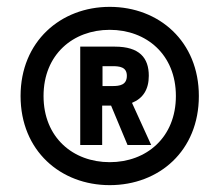

<svg xmlns="http://www.w3.org/2000/svg" viewBox="-20 -728 640 560"><path d="M300 -188C444 -188 560 -288 560 -448C560 -607 444 -708 300 -708C157 -708 40 -607 40 -448C40 -288 157 -188 300 -188ZM107 -448C107 -569 193 -641 300 -641C407 -641 493 -569 493 -448C493 -327 407 -255 300 -255C193 -255 107 -327 107 -448ZM214 -305H278V-420H304L352 -305H421L365 -428C397 -441 414 -467 414 -507C414 -559 387 -592 315 -592H214ZM279 -477V-535H308C328 -535 350 -533 350 -507C350 -480 329 -477 308 -477Z"/></svg>

Font: HK Grotesk Black
Style: Italic
Weight: 900
Italic angle: -16°
Designer: Alfredo Marco Pradil
Foundry: Hanken Design Co.
Version: Version 3.001;FEAKit 1.0